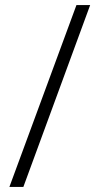

<svg xmlns="http://www.w3.org/2000/svg" viewBox="-20 -735 388 756"><path d="M335 -715 72 1H17L281 -715Z"/></svg>

Font: Noto Sans UI SemiCondensed Light
Style: Regular
Weight: 300
Width: 4
Designer: Monotype Design Team
Foundry: Monotype Imaging Inc.
Version: Version 1.901